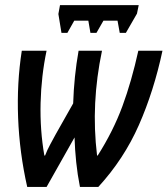

<svg xmlns="http://www.w3.org/2000/svg" viewBox="-20 -741 664 761"><path d="M87.9 0Q57.1 -136.2 51.8 -274.2Q46.4 -412.1 66.4 -540H164.6Q143.6 -440.4 140.9 -332.8Q138.2 -225.1 155.8 -124.5H158.7Q167.5 -147.5 178.5 -167.5Q189.5 -187.5 200.7 -208.5L270 -331.1Q273.4 -438 291.5 -540H384.3Q362.3 -435.5 357.2 -332.3Q352.1 -229 364.7 -124.5H367.2Q428.7 -221.2 465.1 -319.8Q501.5 -418.5 528.3 -540H624Q589.8 -379.9 530.5 -245.4Q471.2 -110.8 369.6 0H296.9Q287.1 -49.3 282 -98.6Q276.9 -147.9 275.4 -196.3L164.6 0ZM223.6 -610.8 211.4 -685.5 217.8 -720.7H529.8L522.9 -687L479 -610.8H454.6L445.8 -659.2H390.1L362.3 -610.8H338.4L330.1 -659.2H274.4L247.1 -610.8Z"/></svg>

Font: Open Sans Condensed SemiBold
Style: Italic
Weight: 600
Width: 3
Italic angle: -12°
Designer: Monotype Design Team
Foundry: Monotype Imaging Inc.
Version: Version 3.000; ttfautohint (v1.8.4)